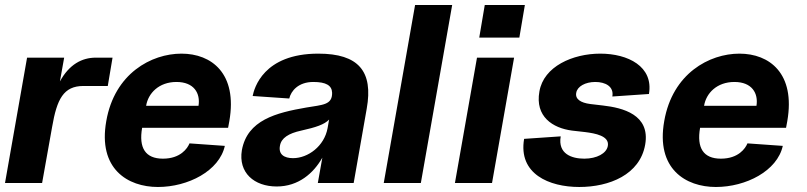

<svg xmlns="http://www.w3.org/2000/svg" viewBox="-22 -730 3220 766"><path d="M-2 0H146L186 -224C205 -334 231 -387 311 -387H408L427 -500H360C305 -500 254 -473 217 -405L234 -500H86Z M608 16C728 16 853 -48 875 -148L734 -158C726 -138 698 -97 628 -97C558 -97 531 -140 545 -220H888L893 -247C926 -437 822 -516 702 -516C582 -516 435 -437 402 -247C368 -56 488 16 608 16ZM561 -308C569 -358 612 -403 682 -403C752 -403 778 -358 770 -308Z M1082 14C1169 14 1229 -39 1264 -101L1246 0H1389L1441 -296C1468 -446 1408 -516 1248 -516C1028 -516 992 -377 986 -347L1132 -337C1139 -367 1168 -403 1228 -403C1279 -403 1302 -389 1303 -360C1304 -311 1265 -312 1200 -301C1079 -280 965 -251 943 -131C928 -41 992 14 1082 14ZM1095 -149C1100 -179 1129 -198 1180 -209C1238 -222 1272 -233 1291 -253L1285 -219C1272 -147 1207 -99 1147 -99C1112 -99 1088 -114 1095 -149Z M1509 0H1657L1782 -710H1634Z M1793 0H1941L2029 -500H1881ZM1890 -580H2050L2072 -710H1912Z M2289 16C2409 16 2531 -33 2552 -153C2573 -273 2462 -300 2384 -309L2333 -315C2294 -320 2272 -335 2277 -360C2281 -385 2313 -403 2353 -403C2393 -403 2428 -385 2421 -345L2567 -355C2586 -465 2483 -516 2373 -516C2263 -516 2147 -465 2130 -365C2112 -265 2183 -219 2260 -209L2313 -203C2352 -198 2410 -188 2403 -148C2398 -118 2359 -97 2309 -97C2259 -97 2203 -116 2215 -186L2069 -176C2045 -36 2169 16 2289 16Z M2834 16C2954 16 3079 -48 3101 -148L2960 -158C2952 -138 2924 -97 2854 -97C2784 -97 2757 -140 2771 -220H3114L3119 -247C3152 -437 3048 -516 2928 -516C2808 -516 2661 -437 2628 -247C2594 -56 2714 16 2834 16ZM2787 -308C2795 -358 2838 -403 2908 -403C2978 -403 3004 -358 2996 -308Z"/></svg>

Font: Uncut Sans
Style: Bold Italic
Weight: 700
Italic angle: -10°
Designer: Kasper Nordkvist
Foundry: Uncut Type
Version: Version 1.111;FEAKit 1.0